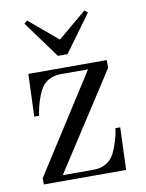

<svg xmlns="http://www.w3.org/2000/svg" viewBox="-78 -728 596 785"><g transform="rotate(-10 220.0 -336.0)"><path d="M381.8 -456.1V-423.8L123 -23.9H250Q311.5 -23.9 337.9 -74.2Q348.6 -95.7 356.2 -121.1Q363.8 -146.5 366.2 -161.1L368.2 -175.8H388.2L381.8 0H40V-25.9L299.8 -432.1H188Q126.5 -432.1 100.1 -381.8Q89.4 -360.4 81.8 -335Q74.2 -309.6 72.3 -294.9L69.8 -279.8H49.8L56.2 -456.1ZM76.2 -661.1 88.9 -671.9 208 -571.8 327.1 -671.9 339.8 -661.1 228 -507.8H188Z"/></g></svg>

Font: Flanker Steampunk
Style: Regular
Weight: 400
Designer: Alexey Kryukov, Leonardo Di Lena
Foundry: Alexey Kryukov, Leonardo Di Lena
Version: 1.210